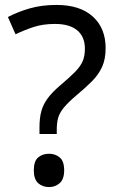

<svg xmlns="http://www.w3.org/2000/svg" viewBox="-20 -744 474 778"><path d="M140 -228Q140 -266 147.5 -293.5Q155 -321 173.5 -346Q192 -371 224 -398Q263 -431 284.5 -453Q306 -475 315 -496Q324 -517 324 -547Q324 -595 293 -621Q262 -647 203 -647Q154 -647 116 -634.5Q78 -622 43 -605L12 -675Q52 -696 100.5 -710Q149 -724 209 -724Q304 -724 356 -677Q408 -630 408 -549Q408 -504 393.5 -472.5Q379 -441 352.5 -414.5Q326 -388 290 -358Q257 -330 239.5 -309Q222 -288 216 -267.5Q210 -247 210 -218V-201H140ZM117 -54Q117 -91 134.5 -106Q152 -121 179 -121Q204 -121 222 -106Q240 -91 240 -54Q240 -18 222 -2Q204 14 179 14Q152 14 134.5 -2Q117 -18 117 -54Z"/></svg>

Font: Noto Sans Tifinagh
Style: Regular
Weight: 400
Designer: JamraPatel
Foundry: JamraPatel LLC
Version: Version 2.004; ttfautohint (v1.8.4.7-5d5b)